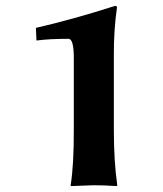

<svg xmlns="http://www.w3.org/2000/svg" viewBox="-20 -630 554 653"><path d="M367.2 -189Q367.2 -80.1 378.9 0L377 2.9Q334 0 297.9 0Q297.9 0 221.2 2.9L220.2 0Q231.4 -67.9 231 -189V-433.1Q231 -498 212.9 -498Q147.9 -498 104 -492.2L102.1 -535.2Q224.1 -563 371.1 -609.9Q377.9 -609.9 377.9 -605Q366.7 -527.8 367.2 -441.9Z"/></svg>

Font: Linux Biolinum O
Style: Bold
Weight: 700
Designer: Philipp H. Poll
Foundry: Philipp H. Poll
Version: Version 1.3.2